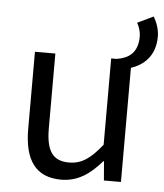

<svg xmlns="http://www.w3.org/2000/svg" viewBox="-54 -792 730 853"><g transform="rotate(5 311.5 -366.0)"><path d="M526 -711C536 -694 543 -671 543 -651C543 -577 501 -551 449 -543H425V-158C373 -93 334 -66 278 -66C206 -66 176 -109 176 -210V-543H85V-199C85 -61 136 13 250 13C325 13 379 -26 430 -85H433L440 0H516V-509C568 -526 623 -568 623 -657C623 -689 612 -720 597 -745Z"/></g></svg>

Font: Source Han Sans CN Regular
Style: Regular
Weight: 400
Designer: Ryoko NISHIZUKA (kana & ideographs); Paul D. Hunt (Latin, Greek & Cyrillic); Wenlong ZHANG (bopomofo); Sandoll Communica
Foundry: Adobe Systems Incorporated
Version: Version 1.004;PS 1.004;hotconv 1.0.82;makeotf.lib2.5.63406